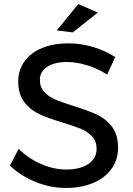

<svg xmlns="http://www.w3.org/2000/svg" viewBox="-20 -922 656 948"><path d="M311 -616Q250 -616 213.5 -592.5Q177 -569 177 -528Q177 -491 199 -467.5Q221 -444 253 -430.5Q285 -417 342 -399Q413 -377 457 -357Q501 -337 532 -297.5Q563 -258 563 -193Q563 -133 530.5 -88Q498 -43 439.5 -18.5Q381 6 305 6Q228 6 155 -24Q82 -54 29 -104L72 -187Q122 -138 184.5 -111.5Q247 -85 306 -85Q376 -85 416.5 -112.5Q457 -140 457 -187Q457 -224 435 -248Q413 -272 379.5 -286Q346 -300 289 -317Q219 -338 175 -358Q131 -378 100.5 -417Q70 -456 70 -520Q70 -576 101 -619Q132 -662 188 -685Q244 -708 318 -708Q381 -708 441.5 -689.5Q502 -671 549 -640L509 -554Q460 -585 407.5 -600.5Q355 -616 311 -616ZM367 -902 463 -860 339 -762 260 -772Z"/></svg>

Font: Montserrat
Style: Regular
Weight: 400
Designer: Julieta Ulanovsky
Foundry: Julieta Ulanovsky
Version: Version 6.001